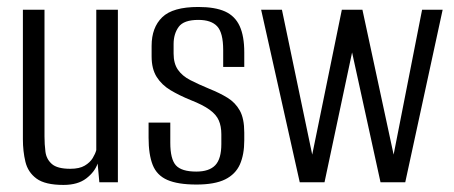

<svg xmlns="http://www.w3.org/2000/svg" viewBox="-20 -523 1302 551"><path d="M162.1 7.7Q109.5 7.7 84.8 -10.5Q60.1 -28.7 52.9 -58.8Q45.7 -88.8 45.7 -123.3V-495H107.7V-131.4Q107.7 -108.9 110.4 -87.6Q113.1 -66.3 128.8 -52.4Q144.6 -38.6 181.6 -38.6Q208.1 -38.6 223.2 -47.7Q238.3 -56.7 246 -69.3Q253.6 -81.9 256.3 -92.2V-495H318.3V0H265.1L260.2 -53.6Q251.9 -29.7 227.6 -11Q203.3 7.7 162.1 7.7Z M543.9 6.6Q490.3 6.6 460.1 -6.7Q430 -19.9 418.2 -49.7Q406.4 -79.5 406.4 -127.9V-171.2H468.7V-113.6Q468.7 -66.5 484.8 -48.5Q501 -30.6 543.3 -30.6Q580.4 -30.6 597.8 -48.9Q615.2 -67.2 615.2 -109.5V-137.7Q615.2 -160.6 607.9 -177.4Q600.6 -194.3 581.2 -208.3Q561.9 -222.2 527.2 -235.8Q494.5 -249.1 469.3 -264.2Q444.1 -279.3 429.6 -302.3Q415.1 -325.3 415.1 -361.3V-391.5Q415.1 -444 445.5 -473.5Q475.8 -503 549.1 -503Q597.1 -503 625.8 -490.1Q654.5 -477.1 667.8 -448.2Q681 -419.4 681 -372.9V-331H620.5V-379.2Q620.5 -429.1 603.2 -447.5Q586 -465.9 549.4 -465.9Q507.3 -465.9 492.8 -445.9Q478.2 -425.9 478.2 -396.4V-369.2Q478.2 -340.8 490.6 -322.9Q503 -305 526.1 -293.1Q549.2 -281.2 581.5 -267.8Q610.5 -256.2 632.8 -242.5Q655.2 -228.8 668.1 -205.9Q681 -182.9 681 -142.5V-120.1Q681 -79.6 668.5 -51.2Q655.9 -22.9 626 -8.1Q596.1 6.6 543.9 6.6Z M840.2 0 729.4 -495H789.1L876 -79.3L961 -495H1020.1L1109.6 -79.3L1191.3 -495H1250.3L1143 0H1072L990.4 -372.5L911.3 0Z"/></svg>

Font: Alumni Sans Thin
Style: Regular
Weight: 100
Designer: Robert E. Leuschke
Foundry: Robert E. Leuschke
Version: Version 1.018